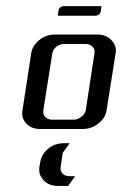

<svg xmlns="http://www.w3.org/2000/svg" viewBox="-20 -426 405 634"><path d="M53.2 -52.2Q53.2 -55.2 54.2 -62L83 -250Q86.4 -274.4 109.9 -293.9Q131.3 -312 163.1 -312H301.8Q329.6 -312 348.1 -293.5Q362.8 -277.8 362.8 -258.8Q362.8 -255.9 361.8 -250L332 -62Q328.6 -36.6 304.7 -18.1Q281.7 0 252.9 0H112.8Q83.5 0 66.9 -18.1Q53.2 -32.2 53.2 -52.2ZM109.4 134.8Q109.4 128.9 109.9 126L112.8 109.9Q116.2 84.5 139.2 64.9Q160.6 46.9 191.9 46.9H210L187 79.1L180.2 126Q178.2 138.7 187 147.5Q195.3 155.8 210 155.8H228L205.1 188H169.9Q142.6 188 124 169.4Q109.4 154.3 109.4 134.8ZM123 -62Q121.1 -47.9 129.4 -39.6Q138.2 -30.8 152.8 -30.8H223.1Q236.3 -30.8 248 -40Q260.3 -48.3 263.2 -62L292 -250Q294.4 -263.2 285.6 -272Q276.9 -280.8 262.2 -280.8H192.9Q178.2 -280.8 166.5 -272Q155.3 -263.2 152.8 -250ZM170.9 -374 172.9 -390.1Q175.8 -405.8 192.9 -405.8H314.9L313 -390.1Q310.1 -374 293 -374Z"/></svg>

Font: Hhenum
Style: Italic
Weight: 400
Designer: T. Christopher White
Version: Version 1.0